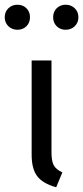

<svg xmlns="http://www.w3.org/2000/svg" viewBox="-45 -782 352 813"><path d="M-9.5 -747Q6 -762 29 -762Q52 -762 67 -747Q82 -732 82 -709Q82 -686 67 -671Q52 -656 29 -656Q6 -656 -9.5 -671Q-25 -686 -25 -709Q-25 -732 -9.5 -747ZM195 -747Q210 -762 233 -762Q256 -762 271.5 -747Q287 -732 287 -709Q287 -686 271.5 -671Q256 -656 233 -656Q210 -656 195 -671Q180 -686 180 -709Q180 -732 195 -747ZM173 -526V-137Q173 -99 183 -81.5Q193 -64 219 -52L193 11Q136 -5 112.5 -36Q89 -67 89 -127V-526Z"/></svg>

Font: FiraGO Book
Style: Regular
Weight: 350
Designer: bBox Type
Foundry: bBox Type GmbH
Version: Version 1.001;PS 001.001;hotconv 1.0.88;makeotf.lib2.5.64775